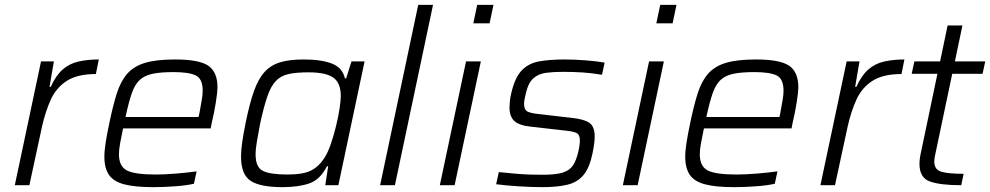

<svg xmlns="http://www.w3.org/2000/svg" viewBox="-20 -763 4079 791"><path d="M41 0 149 -510H202L184 -405H189Q210 -452 238 -476.5Q266 -501 303.5 -509.5Q341 -518 387 -518L375 -458Q299 -458 255.5 -430Q212 -402 189.5 -353Q167 -304 153 -241L101 0Z M612 8Q536 8 492 -3.5Q448 -15 429 -42.5Q410 -70 410 -117Q410 -143 415.5 -177Q421 -211 430 -254Q445 -327 461 -377.5Q477 -428 504 -459Q531 -490 577.5 -504Q624 -518 701 -518Q801 -518 838.5 -492Q876 -466 876 -403Q876 -385 869.5 -343Q863 -301 852 -255L848 -234H487Q480 -200 475 -173.5Q470 -147 470 -127Q470 -78 502.5 -61Q535 -44 621 -44Q659 -44 706.5 -48Q754 -52 790 -57L779 -6Q749 1 702 4.5Q655 8 612 8ZM497 -281H798L802 -299Q807 -328 811 -350Q815 -372 815 -389Q815 -439 786 -452.5Q757 -466 695 -466Q642 -466 608.5 -459Q575 -452 555 -433Q535 -414 522.5 -377.5Q510 -341 497 -281Z M1144 8Q1052 8 1012.5 -18Q973 -44 973 -118Q973 -144 978 -178.5Q983 -213 992 -257Q1008 -336 1026 -387Q1044 -438 1070 -466.5Q1096 -495 1134.5 -506.5Q1173 -518 1231 -518Q1304 -518 1347.5 -501Q1391 -484 1401 -440H1406L1428 -510H1482L1374 0H1320L1332 -78H1327Q1299 -23 1254.5 -7.5Q1210 8 1144 8ZM1165 -44Q1229 -44 1261.5 -60.5Q1294 -77 1317 -113Q1331 -135 1343 -170Q1355 -205 1364.5 -244Q1374 -283 1379 -316.5Q1384 -350 1384 -367Q1384 -421 1353.5 -443Q1323 -465 1251 -465Q1201 -465 1169 -458Q1137 -451 1116.5 -429.5Q1096 -408 1081.5 -366Q1067 -324 1052 -255Q1044 -213 1038.5 -181Q1033 -149 1033 -127Q1033 -74 1063 -59Q1093 -44 1165 -44Z M1546 0 1703 -743H1764L1607 0Z M1930 -667 1946 -743H2013L1997 -667ZM1792 0 1900 -510H1961L1853 0Z M2214 8Q2169 8 2115.5 4.5Q2062 1 2024 -4L2035 -54Q2075 -50 2103.5 -47.5Q2132 -45 2157.5 -44Q2183 -43 2215 -43Q2270 -43 2298.5 -52Q2327 -61 2340.5 -81.5Q2354 -102 2362 -136Q2369 -165 2369 -184Q2369 -209 2354.5 -215.5Q2340 -222 2309 -225L2168 -241Q2119 -246 2099 -264.5Q2079 -283 2079 -320Q2079 -330 2080.5 -345.5Q2082 -361 2086 -378Q2101 -443 2129 -472.5Q2157 -502 2200.5 -510Q2244 -518 2306 -518Q2345 -518 2391.5 -514.5Q2438 -511 2471 -505L2460 -455Q2418 -462 2381 -464.5Q2344 -467 2299 -467Q2260 -467 2229.5 -463Q2199 -459 2178 -441Q2157 -423 2147 -381Q2144 -368 2141.5 -356.5Q2139 -345 2139 -335Q2139 -310 2154 -303Q2169 -296 2201 -293L2338 -277Q2386 -272 2408 -257Q2430 -242 2430 -200Q2430 -174 2421 -131Q2409 -72 2384 -42Q2359 -12 2317.5 -2Q2276 8 2214 8Z M2684 -667 2700 -743H2767L2751 -667ZM2546 0 2654 -510H2715L2607 0Z M3005 8Q2929 8 2885 -3.5Q2841 -15 2822 -42.5Q2803 -70 2803 -117Q2803 -143 2808.5 -177Q2814 -211 2823 -254Q2838 -327 2854 -377.5Q2870 -428 2897 -459Q2924 -490 2970.5 -504Q3017 -518 3094 -518Q3194 -518 3231.5 -492Q3269 -466 3269 -403Q3269 -385 3262.5 -343Q3256 -301 3245 -255L3241 -234H2880Q2873 -200 2868 -173.5Q2863 -147 2863 -127Q2863 -78 2895.5 -61Q2928 -44 3014 -44Q3052 -44 3099.5 -48Q3147 -52 3183 -57L3172 -6Q3142 1 3095 4.5Q3048 8 3005 8ZM2890 -281H3191L3195 -299Q3200 -328 3204 -350Q3208 -372 3208 -389Q3208 -439 3179 -452.5Q3150 -466 3088 -466Q3035 -466 3001.5 -459Q2968 -452 2948 -433Q2928 -414 2915.5 -377.5Q2903 -341 2890 -281Z M3360 0 3468 -510H3521L3503 -405H3508Q3529 -452 3557 -476.5Q3585 -501 3622.5 -509.5Q3660 -518 3706 -518L3694 -458Q3618 -458 3574.5 -430Q3531 -402 3508.5 -353Q3486 -304 3472 -241L3420 0Z M3940 0Q3853 0 3810.5 -15.5Q3768 -31 3768 -88Q3768 -110 3776 -144L3842 -459H3736L3747 -510H3853L3884 -658H3945L3914 -510H4039L4028 -459H3903L3835 -136Q3833 -129 3831 -116.5Q3829 -104 3829 -98Q3829 -64 3858 -55.5Q3887 -47 3950 -47Z"/></svg>

Font: Saira Light
Style: Italic
Weight: 300
Italic angle: -12°
Designer: Hector Gatti with collaboration of the Omnibus-Type team
Foundry: Omnibus-Type
Version: Version 1.100; ttfautohint (v1.8.3)